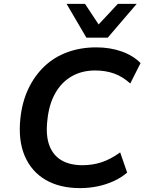

<svg xmlns="http://www.w3.org/2000/svg" viewBox="-20 -959 750 989"><path d="M393 10Q288 10 215 -32.5Q142 -75 107.5 -155.5Q73 -236 85 -349Q94 -434 126 -501.5Q158 -569 208.5 -617Q259 -665 327 -690Q395 -715 476 -715Q547 -715 606.5 -694Q666 -673 704 -634L651 -529Q611 -565 567 -580.5Q523 -596 470 -596Q402 -596 349.5 -566Q297 -536 264.5 -478.5Q232 -421 224 -340Q215 -262 234 -210.5Q253 -159 296.5 -133.5Q340 -108 405 -108Q456 -108 502.5 -123Q549 -138 599 -174L635 -70Q605 -44 565.5 -26Q526 -8 482 1Q438 10 393 10ZM425 -765 323 -939H418L488 -833L587 -939H684L535 -765Z"/></svg>

Font: Nunito Sans 8pt
Style: Bold Italic
Weight: 700
Italic angle: -9°
Version: Version 3.101;gftools[0.9.27]